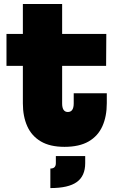

<svg xmlns="http://www.w3.org/2000/svg" viewBox="-20 -738 595 978"><path d="M296.5 -211.5Q296.5 -189 304 -178.2Q311.5 -167.5 325.5 -167.5Q340.5 -167.5 348 -178.5Q355.5 -189.5 355.5 -211.5V-263H524V-212.5Q524 -145 501.5 -95Q479 -45 431.5 -17.5Q384 10 308.5 10Q234.5 10 187.8 -17.8Q141 -45.5 118.8 -95.2Q96.5 -145 96.5 -211.5V-402.5H13V-565H96.5V-717.5H296.5V-565H521.5L520.5 -402.5H296.5ZM264.5 57H414V93Q414 158.5 371.2 189.2Q328.5 220 236.5 220V120.5Q250.5 120.5 257.5 113.8Q264.5 107 264.5 93Z"/></svg>

Font: Hepta Slab ExtraBold
Style: Regular
Weight: 800
Designer: Michael LaGattuta
Foundry: Michael LaGattuta
Version: Version 1.102